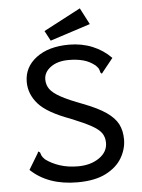

<svg xmlns="http://www.w3.org/2000/svg" viewBox="-56 -840 661 894"><g transform="rotate(-5 275.0 -393.0)"><path d="M270 10Q133 10 52 -67L96 -140L100 -149L108 -144Q110 -137 113 -129.5Q116 -122 128 -110Q156 -89 194 -76.5Q232 -64 279 -64Q338 -64 378 -91.5Q418 -119 418 -162Q418 -188 405 -207Q392 -226 358.5 -244.5Q325 -263 263 -288Q156 -327 115.5 -373Q75 -419 75 -476Q75 -545 132.5 -588.5Q190 -632 286 -632Q345 -632 395 -611.5Q445 -591 482 -553L433 -492L427 -484L421 -489Q419 -497 416.5 -504.5Q414 -512 402 -524Q376 -545 346 -553Q316 -561 278 -561Q226 -561 194 -537.5Q162 -514 162 -480Q162 -455 175.5 -435.5Q189 -416 225 -396Q261 -376 328 -351Q396 -325 434 -298.5Q472 -272 487.5 -241.5Q503 -211 503 -170Q503 -126 479 -84.5Q455 -43 403.5 -16.5Q352 10 270 10ZM203 -658 178 -705 351 -796 391 -719Z"/></g></svg>

Font: Inconsolata SemiExpanded Medium
Style: Regular
Weight: 500
Width: 6
Monospace: yes
Designer: Raph Levien, Cyreal, Brenton Simpson
Foundry: Raph Levien, Cyreal, Google
Version: Version 3.001; ttfautohint (v1.8.2.53-6de2)